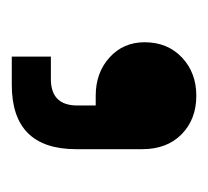

<svg xmlns="http://www.w3.org/2000/svg" viewBox="-34 -720 361 334"><g transform="rotate(90 147.0 -553.5)"><path d="M128 -393H79V-461H118Q164 -461 164 -507V-539H147Q107 -539 80.5 -563Q54 -587 54 -624Q54 -664 80.5 -689Q107 -714 147 -714Q188 -714 214 -688.5Q240 -663 240 -620V-505Q240 -393 128 -393Z"/></g></svg>

Font: Space Grotesk Variable Light
Style: Regular
Weight: 300
Designer: Florian Karsten
Foundry: Florian Karsten
Version: Version 2.000